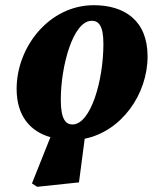

<svg xmlns="http://www.w3.org/2000/svg" viewBox="-20 -523 588 739"><path d="M259 -44C234 -44 214 -62 214 -139C214 -269 261 -443 333 -443C360 -443 378 -424 378 -354C378 -212 329 -44 259 -44ZM284 179 306 11C448 -18 548 -160 548 -306C548 -445 458 -503 341 -503C170 -503 44 -343 44 -181C44 -76 97 -17 174 5L103 183L123 196Z"/></svg>

Font: Source Serif Pro Black
Style: Italic
Weight: 900
Italic angle: -12°
Designer: Frank Grießhammer
Foundry: Adobe Systems Incorporated
Version: Version 3.001;hotconv 1.0.111;makeotfexe 2.5.65597